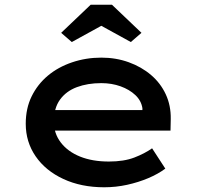

<svg xmlns="http://www.w3.org/2000/svg" viewBox="-20 -783 847 813"><path d="M421 10Q324 10 248.5 -25Q173 -60 131 -121Q89 -182 89 -259Q89 -324 114 -375Q139 -426 182.5 -462.5Q226 -499 285 -519Q344 -539 409 -539Q471 -539 525 -519.5Q579 -500 619.5 -465.5Q660 -431 682 -383.5Q704 -336 703 -279L702 -230H185L162 -317H599L583 -303V-325Q578 -357 553 -380.5Q528 -404 490.5 -417.5Q453 -431 409 -431Q351 -431 305.5 -414Q260 -397 234 -361Q208 -325 208 -268Q208 -218 237.5 -179.5Q267 -141 319 -120Q371 -99 441 -99Q505 -99 549 -116Q593 -133 624 -155L680 -69Q649 -46 607.5 -28.5Q566 -11 518.5 -0.5Q471 10 421 10ZM284 -605 239 -644 364 -763H454L579 -644L534 -605L394 -682H424Z"/></svg>

Font: Lexend Mega Medium
Style: Regular
Weight: 500
Version: Version 1.007